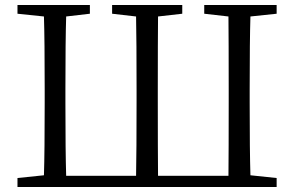

<svg xmlns="http://www.w3.org/2000/svg" viewBox="-20 -749 1179 769"><path d="M50 0V-36L156 -47Q159 -143 159 -337V-392Q159 -588 156 -683L50 -694V-729H340V-694L245 -683Q242 -587 242 -392V-337Q242 -141 245 -45H525Q527 -141 527 -345V-390Q527 -587 525 -683L429 -694V-729H710V-694L613 -683Q612 -588 612 -390V-345Q612 -142 613 -45H895Q896 -141 896 -337V-392Q896 -587 895 -683L798 -694V-729H1088V-694L983 -683Q980 -588 980 -392V-337Q980 -143 983 -47L1088 -36V0Z"/></svg>

Font: Cactus Classical Serif
Style: Regular
Weight: 400
Designer: Henry Chan (via Glyphwiki)、田海東、宇文滿月
Foundry: Moonlit Owen
Version: Version 1.000